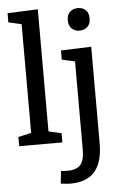

<svg xmlns="http://www.w3.org/2000/svg" viewBox="-65 -818 695 1103"><g transform="rotate(-5 282.5 -267.0)"><path d="M270 -53V0H21V-53L96 -70V-697L21 -714V-767L196 -774V-70ZM295 240Q282 240 268.5 238.5Q255 237 240 235L248 163Q258 164 267.5 164.5Q277 165 285 165Q337 165 360 139.5Q383 114 383 53V-457L308 -474V-527L483 -533V22Q483 133 436.5 186.5Q390 240 295 240ZM424 -631Q397 -631 379.5 -648Q362 -665 362 -696Q362 -728 380 -744.5Q398 -761 425 -761Q453 -761 470.5 -744.5Q488 -728 488 -696Q488 -664 470 -647.5Q452 -631 424 -631Z"/></g></svg>

Font: Bitter Medium
Style: Regular
Weight: 500
Designer: Sol Matas, and Bitter project Authors
Foundry: Sol Matas
Version: Version 2.001